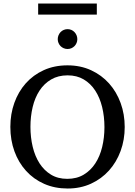

<svg xmlns="http://www.w3.org/2000/svg" viewBox="-20 -1060 771 1096"><path d="M576.2 -334Q576.2 -395 563 -449Q549.8 -502.9 523.4 -543.2Q497.1 -583.5 457.8 -606.7Q418.5 -629.9 366.2 -629.9Q312 -629.9 272 -606.4Q231.9 -583 205.6 -542.7Q179.2 -502.4 166.5 -449Q153.8 -395.5 153.8 -335.9Q153.8 -275.9 166.7 -221.9Q179.7 -168 205.8 -127.4Q231.9 -86.9 271.2 -63Q310.5 -39.1 363.8 -39.1Q418 -39.1 457.8 -63Q497.6 -86.9 523.9 -127.2Q550.3 -167.5 563.2 -220.9Q576.2 -274.4 576.2 -334ZM691.9 -335Q691.9 -262.2 668.5 -198.2Q645 -134.3 602.3 -86.7Q559.6 -39.1 499.5 -11.5Q439.5 16.1 366.2 16.1Q292.5 16.1 232.2 -10.5Q171.9 -37.1 128.9 -84.5Q85.9 -131.8 62.5 -196Q39.1 -260.3 39.1 -335.9Q39.1 -409.2 62 -473.1Q85 -537.1 127.4 -584.7Q169.9 -632.3 230.2 -659.7Q290.5 -687 365.2 -687Q439.5 -687 499.8 -659.2Q560.1 -631.3 602.8 -583.5Q645.5 -535.6 668.7 -471.7Q691.9 -407.7 691.9 -335ZM421.4 -836.4Q421.4 -824.7 417 -814.5Q412.6 -804.2 405 -796.6Q397.5 -789.1 387.5 -784.7Q377.4 -780.3 365.7 -780.3Q354 -780.3 343.8 -784.7Q333.5 -789.1 325.9 -796.6Q318.4 -804.2 314 -814.5Q309.6 -824.7 309.6 -836.4Q309.6 -848.1 314 -858.6Q318.4 -869.1 325.9 -877Q333.5 -884.8 343.8 -889.2Q354 -893.6 365.7 -893.6Q377.4 -893.6 387.5 -889.2Q397.5 -884.8 405 -877Q412.6 -869.1 417 -858.6Q421.4 -848.1 421.4 -836.4ZM197.8 -976.6V-1040H532.7V-976.6Z"/></svg>

Font: Charis SIL Eur
Style: Regular
Weight: 400
Foundry: SIL International
Version: Version 5.000